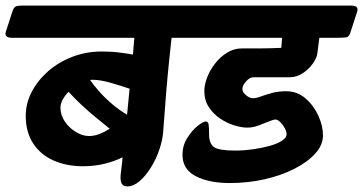

<svg xmlns="http://www.w3.org/2000/svg" viewBox="-78 -645 1298 686"><path d="M-57 -532 -33 -606Q-28 -620 -20.5 -622.5Q-13 -625 0 -625H628Q656 -625 649 -603L626 -529Q621 -513 610.5 -511.5Q600 -510 577 -510H535Q532 -482 526.5 -430Q521 -378 515.5 -311.5Q510 -245 505 -174Q503 -145 491.5 -111Q480 -77 461.5 -47Q443 -17 421 2Q399 21 377 21Q360 21 355.5 8Q351 -5 353.5 -24.5Q356 -44 358 -62L360 -83Q332 -69 296 -60Q260 -51 218 -51Q160 -51 113.5 -71.5Q67 -92 40.5 -132.5Q14 -173 14 -231Q14 -276 35.5 -317Q57 -358 94 -390.5Q131 -423 180.5 -442Q230 -461 285 -461Q321 -461 351.5 -457Q382 -453 397 -450L402 -510H-36Q-64 -510 -57 -532ZM138 -260Q138 -234 153.5 -211Q169 -188 193 -173.5Q217 -159 240 -159Q259 -159 278 -166.5Q297 -174 314 -185Q292 -203 265.5 -224.5Q239 -246 213.5 -270Q188 -294 167 -317Q154 -304 146 -289Q138 -274 138 -260ZM244 -359Q257 -340 277.5 -317Q298 -294 323.5 -272.5Q349 -251 376 -235L385 -328Q353 -339 316.5 -349.5Q280 -360 251 -360Q246 -360 244 -359Z M503 -532 527 -606Q532 -622 542 -623.5Q552 -625 576 -625H1177Q1205 -625 1198 -603L1174 -529Q1169 -513 1159 -511.5Q1149 -510 1125 -510H1063L1056 -455Q1054 -438 1039.5 -417.5Q1025 -397 1003 -383Q981 -369 958 -369Q948 -369 922.5 -369Q897 -369 870 -369Q843 -369 828 -369Q814 -369 801 -354Q788 -339 788 -327Q788 -316 801 -305Q814 -294 825 -294Q837 -294 854.5 -300.5Q872 -307 894.5 -313Q917 -319 944 -319Q984 -319 1013.5 -293.5Q1043 -268 1059.5 -231.5Q1076 -195 1076 -161Q1076 -127 1048.5 -96.5Q1021 -66 974 -42Q927 -18 867.5 -4.5Q808 9 743 9Q669 9 621.5 -15.5Q574 -40 574 -92Q574 -125 591 -152Q608 -179 628 -195Q648 -211 657 -211Q666 -211 667.5 -199.5Q669 -188 669 -166Q669 -132 686.5 -119.5Q704 -107 763 -107Q793 -107 825 -111.5Q857 -116 884.5 -123.5Q912 -131 929 -142Q946 -153 946 -165Q946 -175 939.5 -187Q933 -199 923.5 -208.5Q914 -218 906 -218Q899 -218 882.5 -211Q866 -204 845.5 -196.5Q825 -189 806 -189Q785 -189 759 -197Q733 -205 708.5 -221.5Q684 -238 668 -262.5Q652 -287 652 -320Q652 -342 662 -368Q672 -394 690.5 -418Q709 -442 733.5 -457Q758 -472 786 -472Q809 -472 845 -472Q881 -472 927 -474L930 -510H524Q496 -510 503 -532Z"/></svg>

Font: Alkatra
Style: Regular
Weight: 400
Designer: Suman Bhandary
Version: Version 1.100;gftools[0.9.22]